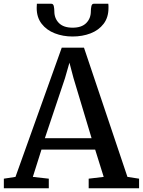

<svg xmlns="http://www.w3.org/2000/svg" viewBox="-28 -1003 760 1023"><path d="M54.5 -60.5 301 -749H419.5L651 -60.5L713 -51V0H444.5V-51L524.5 -60.5L479 -206H193L147 -60.5L232 -51V0H-7.5V-51ZM460 -266.5 363.5 -587.5 342 -669 318 -585.5 211 -266.5ZM245.5 -983Q256 -983 258.8 -969.5Q261.5 -956 261.5 -942.5Q261.5 -905 286 -880.2Q310.5 -855.5 359 -855.5Q407 -855.5 431.5 -880.2Q456 -905 456 -942.5Q456 -956 458.8 -969.5Q461.5 -983 471.5 -983H549Q550 -978 550 -972.2Q550 -966.5 550 -960.5Q550 -910 524 -876Q498 -842 454.5 -825.2Q411 -808.5 358.5 -808.5Q307.5 -808.5 263.8 -825.5Q220 -842.5 193.8 -876.5Q167.5 -910.5 167.5 -960.5Q167.5 -966.5 168 -972.2Q168.5 -978 168.5 -983Z"/></svg>

Font: Merriweather Medium
Style: Regular
Weight: 500
Version: Version 2.100